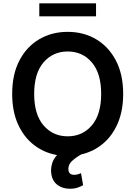

<svg xmlns="http://www.w3.org/2000/svg" viewBox="-20 -929 815 1156"><path d="M400.9 207.4Q355.1 207.4 324.4 183.2Q293.7 159.1 288.4 113.6Q287.3 104.8 287.3 95.9Q287.3 76.7 294.4 52.7Q301.5 28.8 323.5 4.6Q244.7 -9.2 183.6 -56.8Q122.5 -104.4 87.9 -182Q53.3 -259.6 53.3 -363.6Q53.3 -481.2 96.9 -564.8Q140.6 -648.4 216.3 -692.8Q291.9 -737.2 387.4 -737.2Q483 -737.2 558.4 -692.8Q633.9 -648.4 677.7 -564.8Q721.6 -481.2 721.6 -363.6Q721.6 -263.5 689.5 -187.9Q657.3 -112.2 600.3 -64.3Q543.3 -16.3 469.1 0.7Q436.4 19.2 414.1 39.8Q391.7 60.4 391.7 88.1Q391.7 123.6 426.8 123.6Q440.3 123.6 450.6 120Q460.9 116.5 467.7 113.6L480.5 186.1Q467.7 193.5 447.8 200.5Q427.9 207.4 400.9 207.4ZM387.4 -108.3Q476.6 -108.3 532.8 -174Q589.1 -239.7 589.1 -363.6Q589.1 -487.9 532.8 -553.4Q476.6 -619 387.4 -619Q298.7 -619 242.2 -553.4Q185.7 -487.9 185.7 -363.6Q185.7 -239.7 242.2 -174Q298.7 -108.3 387.4 -108.3ZM558.2 -830.6H216.6V-909.1H558.2Z"/></svg>

Font: Linik Sans SemiBold
Style: Regular
Weight: 600
Designer: Rasmus Andersson (font), Cristiano Sobral (main changes)
Foundry: rsms
Version: Version 3.018;June 1, 2022;FontCreator 14.0.0.2814 64-bit; t